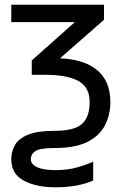

<svg xmlns="http://www.w3.org/2000/svg" viewBox="-20 -556 538 816"><path d="M215 240Q134 240 81 211.5Q28 183 28 121Q28 88 43.5 60.5Q59 33 99 16.5Q139 0 212 0Q295 0 328 -29Q361 -58 361 -122Q361 -186 313 -212Q265 -238 174 -238H115V-299L298 -462H28V-536H422V-472L235 -308Q339 -304 394 -257Q449 -210 449 -123Q449 -67 425.5 -22.5Q402 22 350.5 47.5Q299 73 214 73Q150 73 130.5 86Q111 99 111 121Q111 142 137.5 154.5Q164 167 216 167Q267 167 307.5 155.5Q348 144 376 131V211Q348 224 307.5 232Q267 240 215 240Z"/></svg>

Font: Noto Sans
Style: Regular
Weight: 400
Designer: Monotype Design Team
Foundry: Monotype Imaging Inc.
Version: Version 2.007